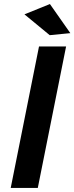

<svg xmlns="http://www.w3.org/2000/svg" viewBox="-20 -930 368 950"><path d="M226 -756 101 -859 227 -910 328 -766ZM167 0H33L173 -700H307Z"/></svg>

Font: Argentum Sans Medium
Style: Italic
Weight: 500
Italic angle: -11°
Designer: Julieta Ulanovsky (font), Cristiano Sobral (main changes and remaster)
Foundry: Julieta Ulanovsky (font), Cristiano Sobral (main changes and remaster)
Version: Version 2.007;June 15, 2022;FontCreator 14.0.0.2814 64-bit; 